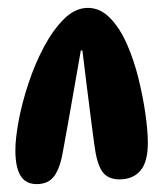

<svg xmlns="http://www.w3.org/2000/svg" viewBox="-20 -824 414 487"><path d="M73 -357Q45 -357 32 -378.5Q19 -400 19 -443Q19 -473 27.5 -518.5Q36 -564 52.5 -613.5Q69 -663 92 -706Q115 -749 143 -776.5Q171 -804 203 -804Q234 -804 259 -778.5Q284 -753 302 -712Q320 -671 331.5 -624Q343 -577 349 -534Q355 -491 355 -462Q355 -413 336 -391Q317 -369 283 -369Q253 -369 239 -389.5Q225 -410 219 -459Q215 -488 210 -527.5Q205 -567 199.5 -610.5Q194 -654 189 -696H185Q178 -655 169.5 -607.5Q161 -560 153.5 -516.5Q146 -473 140 -442Q133 -399 118 -378Q103 -357 73 -357Z"/></svg>

Font: DynaPuff Condensed SemiBold
Style: Regular
Weight: 600
Width: 3
Designer: Toshi Omagari, Jennifer Daniel
Foundry: Google Fonts
Version: Version 2.000